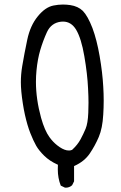

<svg xmlns="http://www.w3.org/2000/svg" viewBox="-20 -741 540 858"><path d="M273.9 97.7Q290 97.7 302.2 86.9L311 69.3V1L313.5 0Q357.4 -20 381.3 -55.2Q405.3 -90.8 421.6 -129.4Q438 -168 441.4 -229Q443.4 -260.3 443.4 -291.3Q443.4 -322.3 441.4 -354Q438 -416.5 425.3 -490Q412.6 -563.5 393.1 -615.7Q372.1 -669.9 350.1 -692.4Q329.1 -712.9 293.9 -718.3Q277.3 -720.7 261.2 -720.7Q240.2 -720.7 218.8 -716.3Q182.1 -709 148.9 -668Q115.2 -627 101.8 -563.5Q88.4 -500 79.1 -444.3Q73.2 -408.7 73.2 -373.5Q73.2 -335 82 -278.8Q85.9 -252.9 91.3 -228.5Q102.1 -180.2 115.5 -146.2Q128.9 -112.3 141.6 -89.8Q153.8 -68.4 177.7 -44.9Q201.7 -21.5 236.3 -5.9L238.8 -4.9Q238.3 7.3 238.3 16.1Q238.3 54.7 251.5 88.4L269.5 97.2Q272 97.7 273.9 97.7ZM302.2 -71.3Q294.9 -68.4 288.8 -68.4Q282.7 -68.4 278.3 -69.3Q258.8 -73.2 235.4 -91.8Q216.3 -106.9 201.2 -127.9Q179.7 -157.2 163.6 -214.4Q140.6 -298.3 140.6 -375.5Q140.6 -400.9 143.1 -426.3Q147.9 -476.6 159.9 -517.3Q171.9 -558.1 189.9 -597.7Q209 -638.7 252 -644Q256.8 -644.5 261.7 -644.5Q297.9 -644.5 319.8 -608.9Q343.3 -569.8 356.9 -489.7Q370.6 -409.7 373.5 -346.2Q375.5 -308.6 375.5 -282Q375.5 -255.4 374.5 -236.8Q372.6 -189.5 362.5 -165.5Q352.5 -141.6 339.8 -118.2Q326.7 -93.8 302.2 -71.3Z"/></svg>

Font: Bakudai
Style: Light
Weight: 300
Version: Version 1.48